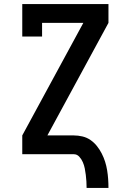

<svg xmlns="http://www.w3.org/2000/svg" viewBox="-20 -755 640 940"><path d="M404 165Q404 149 403 133Q402 117 400 101Q398 85 395 69.5Q392 54 385.5 39Q379 24 368 12Q357 0 341 0H89V-92L388 -643H186V-576H89V-735H511V-643L212 -92H341Q362 -92 383.5 -87Q405 -82 423 -69.5Q441 -57 454.5 -40Q468 -23 478 -3.5Q488 16 494.5 36.5Q501 57 504.5 78.5Q508 100 509.5 121.5Q511 143 511 165Z"/></svg>

Font: Iosevka Slab Semibold Extended
Style: Regular
Weight: 600
Width: 7
Monospace: yes
Designer: Belleve Invis
Foundry: Belleve Invis
Version: Version 11.1.0; ttfautohint (v1.8.3)